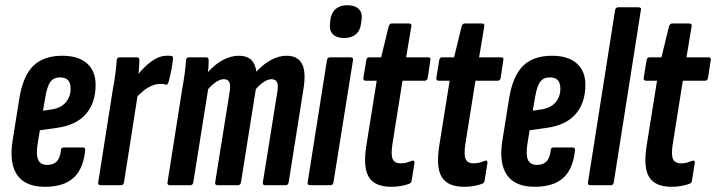

<svg xmlns="http://www.w3.org/2000/svg" viewBox="-20 -711 2749 737"><path d="M152 6Q78 6 46.5 -38.5Q15 -83 28 -169L54 -332Q68 -419 107.5 -458Q147 -497 219 -497Q280 -497 313.5 -468Q347 -439 347 -385Q347 -316 309.5 -273Q272 -230 197 -220L133 -211L124 -156Q118 -115 127 -96.5Q136 -78 161 -78Q185 -78 198 -91.5Q211 -105 214 -135Q215 -145 225 -145H297Q309 -145 307 -134Q300 -63 262.5 -28.5Q225 6 152 6ZM145 -286 178 -291Q213 -296 232 -317.5Q251 -339 251 -371Q251 -414 211 -414Q186 -414 173.5 -397Q161 -380 154 -338Z M367 0Q355 0 357 -11L413 -367Q420 -405 423.5 -433Q427 -461 428 -480Q429 -491 440 -491H505Q515 -491 515 -480Q515 -462 512.5 -436.5Q510 -411 508 -394L513 -375L456 -11Q454 0 444 0ZM499 -332 507 -422Q521 -440 539 -457Q557 -474 577.5 -485.5Q598 -497 620 -497Q626 -497 630.5 -497Q635 -497 639 -496Q645 -494 644 -485Q642 -464 637.5 -441Q633 -418 627 -396Q623 -384 616 -386Q611 -388 607 -388.5Q603 -389 596 -389Q580 -389 563 -382Q546 -375 530 -362Q514 -349 499 -332Z M633 0Q621 0 623 -11L679 -367Q686 -405 689.5 -433Q693 -461 694 -480Q695 -491 706 -491H771Q781 -491 781 -480Q781 -471 780.5 -459Q780 -447 778 -434Q807 -466 837 -481.5Q867 -497 897 -497Q927 -497 943.5 -482Q960 -467 964 -436Q992 -466 1021.5 -481.5Q1051 -497 1080 -497Q1123 -497 1139.5 -465.5Q1156 -434 1144 -364L1088 -11Q1086 0 1077 0H999Q987 0 989 -11L1044 -355Q1049 -383 1043.5 -395Q1038 -407 1022 -407Q1010 -407 995 -398Q980 -389 962 -369L905 -11Q903 0 893 0H816Q804 0 806 -11L861 -355Q866 -383 860.5 -395Q855 -407 839 -407Q827 -407 812 -398Q797 -389 779 -369L722 -11Q720 0 710 0Z M1171 0Q1159 0 1161 -11L1235 -480Q1237 -491 1247 -491H1325Q1330 -491 1333 -488.5Q1336 -486 1335 -480L1260 -11Q1258 0 1248 0ZM1301 -565Q1273 -565 1258 -579.5Q1243 -594 1247 -621L1248 -635Q1252 -663 1269 -677Q1286 -691 1314 -691Q1342 -691 1357 -676.5Q1372 -662 1368 -635L1366 -621Q1363 -594 1346 -579.5Q1329 -565 1301 -565Z M1482 6Q1419 6 1396 -31Q1373 -68 1386 -151L1426 -401H1385Q1373 -401 1375 -413L1386 -480Q1388 -491 1397 -491H1443L1472 -610Q1476 -621 1484 -621H1549Q1561 -621 1559 -610L1539 -491H1623Q1635 -491 1632 -480L1622 -413Q1620 -401 1610 -401H1525L1486 -156Q1480 -114 1488 -99Q1496 -84 1518 -84Q1531 -84 1541.5 -87Q1552 -90 1562 -94Q1566 -96 1569 -93Q1572 -90 1571 -85L1560 -17Q1559 -8 1549 -5Q1536 0 1518.5 3Q1501 6 1482 6Z M1762 6Q1699 6 1676 -31Q1653 -68 1666 -151L1706 -401H1665Q1653 -401 1655 -413L1666 -480Q1668 -491 1677 -491H1723L1752 -610Q1756 -621 1764 -621H1829Q1841 -621 1839 -610L1819 -491H1903Q1915 -491 1912 -480L1902 -413Q1900 -401 1890 -401H1805L1766 -156Q1760 -114 1768 -99Q1776 -84 1798 -84Q1811 -84 1821.5 -87Q1832 -90 1842 -94Q1846 -96 1849 -93Q1852 -90 1851 -85L1840 -17Q1839 -8 1829 -5Q1816 0 1798.5 3Q1781 6 1762 6Z M2032 6Q1958 6 1926.5 -38.5Q1895 -83 1908 -169L1934 -332Q1948 -419 1987.5 -458Q2027 -497 2099 -497Q2160 -497 2193.5 -468Q2227 -439 2227 -385Q2227 -316 2189.5 -273Q2152 -230 2077 -220L2013 -211L2004 -156Q1998 -115 2007 -96.5Q2016 -78 2041 -78Q2065 -78 2078 -91.5Q2091 -105 2094 -135Q2095 -145 2105 -145H2177Q2189 -145 2187 -134Q2180 -63 2142.5 -28.5Q2105 6 2032 6ZM2025 -286 2058 -291Q2093 -296 2112 -317.5Q2131 -339 2131 -371Q2131 -414 2091 -414Q2066 -414 2053.5 -397Q2041 -380 2034 -338Z M2246 0Q2235 0 2237 -11L2341 -672Q2343 -683 2353 -683H2431Q2436 -683 2439 -680.5Q2442 -678 2440 -672L2336 -11Q2334 0 2325 0Z M2558 6Q2495 6 2472 -31Q2449 -68 2462 -151L2502 -401H2461Q2449 -401 2451 -413L2462 -480Q2464 -491 2473 -491H2519L2548 -610Q2552 -621 2560 -621H2625Q2637 -621 2635 -610L2615 -491H2699Q2711 -491 2708 -480L2698 -413Q2696 -401 2686 -401H2601L2562 -156Q2556 -114 2564 -99Q2572 -84 2594 -84Q2607 -84 2617.5 -87Q2628 -90 2638 -94Q2642 -96 2645 -93Q2648 -90 2647 -85L2636 -17Q2635 -8 2625 -5Q2612 0 2594.5 3Q2577 6 2558 6Z"/></svg>

Font: Sofia Sans Extra Condensed
Style: Bold Italic
Weight: 700
Italic angle: -9°
Designer: Botio Nikoltchev, Ani Petrova
Foundry: lettersoup
Version: Version 4.101